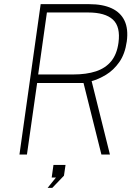

<svg xmlns="http://www.w3.org/2000/svg" viewBox="-20 -743 662 923"><path d="M73.5 0 175.5 -723H409.5Q474 -723 517 -703Q560 -683 578.8 -643.2Q597.5 -603.5 589.5 -544Q581 -483.5 553.5 -444.5Q526 -405.5 490 -383.8Q454 -362 420.5 -353L508.5 0H467.5L381.5 -344H158.5L109.5 0ZM163.5 -385H331.5Q395.5 -385 441.5 -400.2Q487.5 -415.5 514.8 -449Q542 -482.5 549.5 -537Q560 -614.5 522.8 -648.8Q485.5 -683 403.5 -683H205.5ZM209 160 249 110.5H228.5L237 50H295L287.5 101.5L231.5 160Z"/></svg>

Font: Public Sans Thin
Style: Italic
Weight: 100
Italic angle: -8°
Designer: The Public Sans project authors (U.S. Web Design System). Libre Franklin designed by Pablo Impallari and Rodrigo Fuenzal
Version: Version 2.000